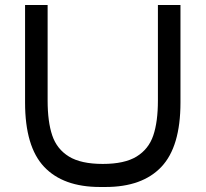

<svg xmlns="http://www.w3.org/2000/svg" viewBox="-20 -730 820 766"><path d="M401 16H379Q232 16 156 -64.5Q80 -145 80 -321V-710H170V-329Q170 -244 188.5 -189.5Q207 -135 255 -105.5Q303 -76 390 -76Q477 -76 525 -105.5Q573 -135 591.5 -189.5Q610 -244 610 -329V-710H700V-321Q700 -145 624 -64.5Q548 16 401 16Z"/></svg>

Font: Violet Sans
Style: Regular
Weight: 400
Designer: Calvin Waterman
Foundry: Violet Office
Version: Version 1.013